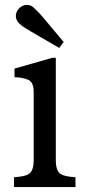

<svg xmlns="http://www.w3.org/2000/svg" viewBox="-20 -761 356 781"><path d="M37 0V-40L58 -42Q95 -46 106 -61.5Q117 -77 117 -108V-388Q117 -426 95.5 -436Q74 -446 39 -447V-482L193 -526H207V-108Q207 -77 218 -61.5Q229 -46 266 -42L287 -40V0ZM221 -566 109 -631Q96 -639 84 -646Q72 -653 61 -663Q46 -676 44.5 -693Q43 -710 56 -725Q68 -739 85.5 -741Q103 -743 117 -730Q128 -720 137.5 -710Q147 -700 157 -688L239 -590Z"/></svg>

Font: Hedvig Letters Serif 12pt
Style: Regular
Weight: 400
Designer: Alexander Örn & Tor Weibull
Foundry: Kanon Foundry
Version: Version 1.000; ttfautohint (v1.8.4.7-5d5b)